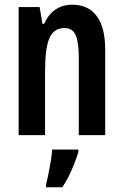

<svg xmlns="http://www.w3.org/2000/svg" viewBox="-20 -573 524 814"><path d="M287 -553Q354 -553 390 -505Q426 -457 426 -363V0H314V-333Q314 -393 301 -423.5Q288 -454 254 -454Q208 -454 189.5 -411.5Q171 -369 171 -269V0H59V-543H148L160 -472H167Q204 -553 287 -553ZM312 72Q301 109 283 149.5Q265 190 244 221H175V209Q180 191 185.5 164Q191 137 195.5 109Q200 81 201 61H312Z"/></svg>

Font: Noto Sans Ethiopic ExtraCondensed SemiBold
Style: Regular
Weight: 600
Width: 2
Designer: Monotype Design Team
Foundry: Monotype Imaging Inc.
Version: Version 2.102; ttfautohint (v1.8.4.7-5d5b)